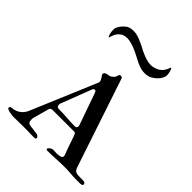

<svg xmlns="http://www.w3.org/2000/svg" viewBox="-199 -759 861 861"><g transform="rotate(45 232.0 -328.0)"><path d="M-9.3 -13.7Q-9.3 -15.6 -6.6 -19.5Q-3.9 -23.4 1.5 -23.4Q9.3 -23.4 18.3 -25.9Q27.3 -28.3 35.9 -33.4Q44.4 -38.6 52 -46.6Q59.6 -54.7 64.9 -65.9L194.3 -372.6Q194.8 -373.5 196.5 -377.2Q198.2 -380.9 198.2 -383.3Q198.2 -388.7 195.8 -394Q193.4 -399.4 190.2 -404.1Q187 -408.7 184.6 -412.4Q182.1 -416 182.1 -418.9Q182.1 -423.8 185.5 -426.8Q189 -429.7 193.6 -431.4Q198.2 -433.1 203.6 -433.6Q209 -434.1 212.9 -435.1Q217.3 -437 222.7 -441.7Q228 -446.3 231.4 -449.2Q232.9 -451.7 233.9 -455.6Q234.9 -459.5 236.1 -462.9Q237.3 -466.3 239.5 -468.8Q241.7 -471.2 245.6 -471.2Q255.4 -471.2 257.3 -462.9L397 -44.9Q399.9 -35.6 403.6 -30.5Q407.2 -25.4 412.6 -22.9Q418 -20.5 424.6 -20Q431.2 -19.5 439.9 -19.5H457.5Q461.9 -19.5 464.4 -18.6Q466.8 -18.6 470 -15.1Q473.1 -11.7 473.1 -9.3Q473.1 -1.5 464.4 -1Q463.4 0 457.5 0H429.7Q415.5 0 397 -1.7Q378.4 -3.4 359.9 -3.4Q329.6 -3.4 301.3 -1.7Q272.9 0 251 0Q248.5 0 245.8 -1Q243.2 -2 243.2 -4.9Q243.2 -7.8 245.6 -10.7Q248 -13.7 251.5 -16.4Q254.9 -19 259 -20.5Q263.2 -22 266.6 -22Q271.5 -22 276.4 -21.5Q281.2 -21 287.1 -21Q302.7 -21 312.5 -24.4Q320.8 -27.3 320.8 -36.1Q320.8 -37.1 320.3 -38.6Q319.8 -40 319.3 -43Q317.4 -47.4 313 -59.3Q308.6 -71.3 303.7 -85.4Q298.8 -99.6 294.2 -112.8Q289.6 -126 287.1 -133.3Q285.2 -137.7 283 -141.8Q280.8 -146 275.4 -146H138.2Q126 -146 122.6 -134.3L103 -63.5Q102.1 -60.1 101.6 -57.6Q101.1 -55.2 101.1 -50.8Q101.1 -43 102.3 -38.3Q103.5 -33.7 106.2 -30.8Q108.9 -27.8 113.5 -26.6Q118.2 -25.4 125.5 -24.4Q127.9 -24.4 133.5 -23.7Q139.2 -22.9 145.5 -22Q151.9 -21 157.5 -20.3Q163.1 -19.5 165.5 -19.5Q168 -18.6 172.6 -14.9Q177.2 -11.2 177.2 -6.8Q177.2 -4.4 175.3 -2.2Q173.3 0 168 0H152.8Q145 0 131.6 -0.5Q118.2 -1 104.5 -1Q91.3 -1 72.8 -0.5Q54.2 0 34.7 0Q32.2 0 24.9 -0.7Q17.6 -1.5 10 -3.2Q2.4 -4.9 -3.4 -7.6Q-9.3 -10.3 -9.3 -13.7ZM141.6 -189.5Q141.1 -188.5 141.1 -184.1V-181.6Q141.1 -176.3 144.3 -172.6Q147.5 -168.9 152.8 -168.9Q182.6 -168.9 209.2 -166.7Q235.8 -164.6 260.7 -164.6Q266.1 -164.6 269 -167.7Q272 -170.9 272 -173.8V-179.2Q272 -180.2 271.5 -181.2Q270.5 -182.6 270 -186L217.8 -334.5Q213.9 -344.7 208.5 -344.7Q206.1 -344.7 203.1 -342.8Q200.2 -340.8 199.2 -338.9ZM86.9 -554.2Q84.5 -554.2 82.5 -559.1Q80.6 -564 78.6 -568.4Q75.7 -582 75.7 -596.2Q75.7 -602.5 79.8 -610.8Q84 -619.1 90.3 -627Q96.7 -634.8 104.5 -641.4Q112.3 -647.9 119.6 -650.4Q129.4 -653.8 144 -653.8Q162.6 -653.8 181.2 -646.7Q199.7 -639.6 216.8 -630.9Q226.1 -625.5 237.3 -620.1Q248.5 -614.7 260.3 -610.1Q272 -605.5 284.2 -602.5Q296.4 -599.6 308.1 -599.6Q320.3 -599.6 333.5 -605Q347.7 -609.4 359.1 -620.6Q370.6 -631.8 378.9 -656.2Q381.3 -656.2 383.5 -652.1Q385.7 -647.9 387.5 -642.1Q389.2 -636.2 390.1 -629.4Q391.1 -622.6 391.1 -617.2Q390.1 -607.9 385.3 -598.9Q380.4 -589.8 373.3 -582.3Q366.2 -574.7 357.7 -568.6Q349.1 -562.5 341.3 -559.1Q328.1 -554.2 314.9 -554.2Q296.4 -554.2 279.5 -560.1Q262.7 -565.9 248 -574.2Q235.8 -580.6 222.9 -587.2Q210 -593.8 197 -598.9Q184.1 -604 171.4 -607.4Q158.7 -610.8 147 -610.8Q141.6 -610.8 136.2 -610.1Q130.9 -609.4 125.5 -607.4Q112.8 -602.1 103 -590.6Q93.3 -579.1 86.9 -554.2Z"/></g></svg>

Font: IM FELL French Canon SC
Style: Regular
Weight: 400
Designer: Igino Marini
Foundry: Igino Marini
Version: 3.00